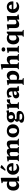

<svg xmlns="http://www.w3.org/2000/svg" viewBox="3507 -4323 1038 8092"><g transform="rotate(-90 4026.0 -277.0)"><path d="M419.5 -162V-591.1H578.3V-162ZM445.5 -386.2Q428.4 -401.2 402.3 -409.2Q376.2 -417.1 337.5 -417.1Q272 -417.1 235.6 -372.8Q199.2 -328.4 199.2 -247.9Q199.2 -178.9 229.1 -140.7Q259 -102.5 312.2 -102.5Q342 -102.5 372.1 -116.3Q402.1 -130.1 429.4 -156L440.6 -130.1Q413.8 -65.2 359.7 -26.2Q305.7 12.7 242.6 12.7Q181 12.7 135.2 -17.6Q89.3 -47.9 64.4 -103.2Q39.5 -158.5 39.5 -233.9Q39.5 -319.2 70.4 -381.1Q101.2 -443 158.2 -476.4Q215.2 -509.8 293 -509.8Q353 -509.8 397.9 -488.9Q442.8 -468.1 483.4 -422ZM419.5 -565.1V-715.8L438.7 -671.1L362.1 -688Q352.5 -690.2 352.5 -700.2V-722.8Q352.5 -732.9 362.5 -733.3L548.2 -761.6Q564.6 -764.1 571.5 -760.1Q578.3 -756 578.3 -741.8V-565.1ZM578.3 -162V-43.8L559.3 -78.9L637.1 -51.9Q646.1 -48.3 646.1 -38.7V-18.5Q646.1 -9.5 636.1 -7.9L450.8 11.5Q438.6 13.1 433.2 9.6Q427.8 6.1 427.8 -3.1V-122.3L419.5 -136V-162Z M966.8 12.7Q897.7 12.7 838.7 -17.5Q779.7 -47.7 744.1 -106.4Q708.5 -165.1 708.5 -250.2Q708.5 -335.1 745 -392.7Q781.6 -450.2 841.5 -479.8Q901.5 -509.4 971 -509.4Q1035.2 -509.4 1086.1 -481.4Q1137 -453.4 1166.8 -402.4Q1196.6 -351.3 1196.6 -282.2Q1196.6 -273.5 1196.3 -263.4Q1196 -253.3 1195 -241.8Q1192.6 -232.2 1183.6 -232.2H851.4V-301.1H1086.3L1059.8 -285.6Q1059.8 -290.6 1059.8 -294.2Q1059.8 -297.8 1059.8 -301.8Q1059.8 -335.8 1047.5 -362.8Q1035.2 -389.8 1013.9 -405.7Q992.6 -421.6 965.7 -421.6Q916.7 -421.6 890.2 -380.3Q863.7 -339 863.7 -259.9Q863.7 -209.9 882.7 -169.8Q901.8 -129.6 936.6 -106.3Q971.3 -83.1 1017.6 -83.1Q1083.9 -83.1 1135.4 -118.3Q1144.2 -123.7 1148 -115.1L1162.9 -87.4Q1166.7 -79.9 1161.3 -70.9Q1126.8 -31.6 1075.7 -9.4Q1024.7 12.7 966.8 12.7ZM917.7 -563.1Q910.5 -557.7 902.1 -562.7L880.1 -576.6Q871.7 -581.6 878.1 -589.1Q910.2 -633.7 938.7 -678.1Q967.2 -722.6 992.1 -767.3Q997.5 -775.9 1007.1 -775.5Q1029.4 -774.1 1053 -766.1Q1076.6 -758 1096.2 -746.9Q1108.9 -739 1112.6 -733.2Q1116.3 -727.4 1109.8 -718.3Q1103.4 -709.2 1084.2 -691.3Q1049.8 -660 1007.7 -628.3Q965.7 -596.7 917.7 -563.1Z M1943.6 0Q1934 0 1934 -10V-28.8Q1934 -38.8 1943.4 -41.6L1969.7 -47.6Q1987.2 -54.7 1990.8 -59.6Q1994.3 -64.5 1994.3 -81.4V-310.9Q1994.3 -348.2 1975.7 -368.7Q1957 -389.2 1922.2 -389.2Q1869.1 -389.2 1812.5 -340L1797.1 -365.8Q1818.1 -408.7 1851.7 -440.9Q1885.2 -473.2 1926.4 -491.3Q1967.6 -509.4 2011.7 -509.4Q2086.1 -509.4 2119.6 -467.2Q2153.2 -425 2153.2 -333.5V-83.3Q2153.2 -65.1 2156.7 -60.2Q2160.2 -55.3 2176.5 -50.4L2216.2 -40.6Q2225.2 -37.8 2225.2 -28.4V-9.6Q2225.2 0 2215.2 0ZM1287.8 0Q1278.2 0 1278.2 -10V-28.8Q1278.2 -38.8 1287.6 -41.6L1309.4 -47.6Q1327 -54.7 1330.6 -59.6Q1334.1 -64.5 1334.1 -81.4V-311.3H1493V-83.3Q1493 -65.1 1496.5 -59.9Q1500 -54.7 1516.3 -48.8L1544.4 -41.6Q1553.4 -38 1553.4 -28.4V-9.6Q1553.4 0 1543.4 0ZM1615.8 0Q1606.2 0 1606.2 -10V-28.8Q1606.2 -38.8 1615.6 -41.6L1639.1 -47.6Q1656.6 -54.7 1660.2 -59.6Q1663.8 -64.5 1663.8 -81.4V-310.9Q1663.8 -348.2 1645 -368.7Q1626.2 -389.2 1591.4 -389.2Q1538.8 -389.2 1481.4 -340L1466.5 -365.8Q1498.1 -429.3 1556.8 -469.3Q1615.5 -509.4 1681.3 -509.4Q1754.6 -509.4 1788.6 -466.7Q1822.6 -424 1822.6 -333.5V-83.3Q1822.6 -65.1 1826.1 -59.9Q1829.6 -54.7 1846 -48.8L1871.2 -41.6Q1880.2 -38 1880.2 -28.4V-9.6Q1880.2 0 1870.2 0ZM1334.1 -311.3V-462L1353.3 -417.3L1276.7 -434.3Q1267.1 -436.4 1267.1 -446.4V-469Q1267.1 -478.2 1277.1 -480.6L1453.3 -507.8Q1469.7 -510.4 1476.6 -506.3Q1483.4 -502.2 1483.4 -488V-376.7L1493 -360.9V-311.3Z M2555.7 12.7Q2474 12.7 2411.9 -20.3Q2349.7 -53.2 2315.1 -112Q2280.5 -170.8 2280.5 -248.5Q2280.5 -326.1 2315.1 -384.8Q2349.7 -443.4 2411.9 -476.4Q2474 -509.4 2555.7 -509.4Q2638.7 -509.4 2700.9 -476.7Q2763.2 -444 2798 -385.4Q2832.8 -326.7 2832.8 -248.5Q2832.8 -170.8 2798 -111.7Q2763.2 -52.7 2701.2 -20Q2639.3 12.7 2555.7 12.7ZM2558.8 -76.2Q2610.9 -76.2 2640.4 -117.8Q2670 -159.4 2670 -242.8Q2670 -300.7 2654.9 -340Q2639.9 -379.3 2613.6 -399.9Q2587.3 -420.5 2553.1 -420.5Q2501.4 -420.5 2472.4 -379.1Q2443.3 -337.7 2443.3 -252.5Q2443.3 -167.6 2475.9 -121.9Q2508.4 -76.2 2558.8 -76.2Z M3109.6 222.7Q3004 222.7 2951.8 193.1Q2899.5 163.5 2899.5 103.4Q2899.5 80.3 2914.7 59.9Q2929.9 39.6 2957.4 23.8Q2984.9 7.9 3020.8 0.8L3048.4 13.6Q3036.2 22.6 3030.3 33.3Q3024.4 44 3024.4 58.7Q3024.4 100.3 3059 122Q3093.6 143.6 3158.6 143.6Q3277.3 143.6 3277.3 78.2Q3277.3 51.6 3258.6 39.4Q3239.9 27.2 3207.1 27.2H3085.7Q3018.9 27.2 2979.2 -2.9Q2939.5 -33 2939.5 -81.7Q2939.5 -104.5 2950.4 -123.5Q2961.3 -142.5 2986.4 -160.5Q3011.4 -178.4 3051.7 -198.1L3092 -199.1Q3072.2 -187.4 3059.6 -168Q3047 -148.7 3047 -132.8Q3047 -109.8 3063.8 -102.3Q3080.6 -94.8 3114.6 -94.8H3263.9Q3329.8 -94.8 3363.9 -63.8Q3398 -32.9 3398 25.5Q3398 84.6 3362 129Q3326 173.4 3261.1 198Q3196.2 222.7 3109.6 222.7ZM3141.6 -235.2Q3178 -235.2 3197.9 -258.3Q3217.9 -281.4 3217.9 -323.5Q3217.9 -373 3194.5 -402.9Q3171.2 -432.8 3132.4 -432.8Q3096.9 -432.8 3077.1 -410.4Q3057.2 -388 3057.2 -346.4Q3057.2 -296.8 3080.2 -266Q3103.1 -235.2 3141.6 -235.2ZM3234.8 -481.9Q3290.1 -456 3323.2 -414.6Q3356.2 -373.1 3356.2 -330.2Q3356.2 -280.3 3329 -241.8Q3301.9 -203.3 3253.9 -181.8Q3205.9 -160.2 3141.3 -160.2Q3073.1 -160.2 3020.3 -182.6Q2967.5 -204.9 2937.9 -244.1Q2908.3 -283.3 2908.3 -334.4Q2908.3 -386.6 2938.8 -426Q2969.2 -465.4 3023.2 -487.2Q3077.2 -509 3148.4 -509Q3206.8 -509 3253.8 -503.6Q3300.7 -498.1 3352.1 -490.6L3262.8 -493.4L3395.7 -525Q3405.3 -526.6 3409.1 -517.4Q3414.1 -499.5 3418.1 -474.4Q3422.1 -449.3 3421.3 -426.7Q3420.6 -417.1 3411.2 -417.1H3235Z M3532.1 0V-311.3H3691V0ZM3884.1 -381.3Q3884.1 -371.8 3874.1 -371.8H3805.2Q3789.7 -371.8 3778 -370Q3766.3 -368.2 3754.3 -363.2Q3733 -354.1 3713.1 -340.5Q3693.3 -326.8 3678.6 -311L3678.6 -349.4Q3687.1 -384.2 3703.4 -413.4Q3719.6 -442.7 3741.5 -464.3Q3763.3 -485.9 3789.8 -497.6Q3816.2 -509.4 3845.4 -509.4Q3884.1 -509.4 3884.1 -493.5ZM3486.2 0Q3476.6 0 3476.6 -10V-28.8Q3476.6 -38.8 3486 -41.6L3507.4 -47.6Q3525 -54.7 3528.6 -59.6Q3532.1 -64.5 3532.1 -81.4V-180H3691V-83.3Q3691 -65.1 3694.5 -60.2Q3698 -55.3 3714.3 -50.4L3754 -40.6Q3763 -37.8 3763 -28.4V-9.6Q3763 0 3753 0ZM3532.1 -311.3V-462L3551.3 -417.3L3474.7 -434.3Q3465.1 -436.4 3465.1 -446.4V-469Q3465.1 -478.2 3475.1 -480.6L3651.3 -507.8Q3667.7 -510.4 3674.6 -506.3Q3681.4 -502.2 3681.4 -488V-376.7L3691 -360.9V-311.3Z M4063.6 12.7Q4002.4 12.7 3964.2 -23.8Q3925.9 -60.2 3925.9 -118.8Q3925.9 -182.5 3972.7 -218.9Q4019.6 -255.2 4115.3 -264.4L4237.3 -276.8L4234.1 -218.9L4142.1 -207Q4101.4 -201.5 4082.9 -187.1Q4064.3 -172.6 4064.3 -145.6Q4064.3 -120 4081.4 -104.6Q4098.5 -89.1 4126.7 -89.1Q4154.1 -89.1 4174 -96.6Q4193.8 -104.1 4206.8 -113.4Q4219.7 -122.6 4224.8 -128.3L4236.8 -115.9Q4233.2 -97 4219.5 -75Q4205.7 -53.1 4183.2 -33Q4160.6 -12.9 4130.2 -0.1Q4099.9 12.7 4063.6 12.7ZM4218.7 -318Q4218.7 -368.8 4196.4 -395.4Q4174.2 -422.1 4132.3 -422.1Q4112.2 -422.1 4095.3 -417.5Q4078.4 -412.9 4065.6 -398.2Q4052.9 -383.4 4044.7 -352.8L4037.1 -323.6Q4034.1 -314 4024.6 -314H3995.4Q3985.4 -314 3983.8 -324Q3975.4 -356.7 3968.2 -389.2Q3960.9 -421.7 3954.2 -451.6Q3952.8 -460.2 3961.2 -465.2Q3994.2 -478.4 4047.5 -493.9Q4100.8 -509.4 4160.5 -509.4Q4261 -509.4 4319.3 -459.1Q4377.5 -408.8 4377.5 -321.4V-162H4218.7ZM4377.5 -162V-43.8L4357.9 -78.9L4435.7 -51.9Q4444.7 -48.3 4444.7 -38.7V-19.1Q4444.7 -9.5 4434.7 -7.9L4380.6 0Q4323.2 8.7 4289.5 7.8Q4255.8 6.9 4241.2 -8.4Q4226.6 -23.6 4226.6 -55.6V-101.9L4218.7 -109.9V-162Z M4549.4 205V-311.9H4708.2V205ZM4502.9 205Q4493.3 205 4493.3 195V176.2Q4493.3 166.2 4502.7 163.4L4524.1 157.4Q4541.6 150.3 4545.2 145.4Q4548.8 140.5 4548.8 123.6V25H4707.6V121.7Q4707.6 139.9 4711.1 144.8Q4714.6 149.7 4731 154.6L4770.7 164.4Q4779.7 167.2 4779.7 176.6V195.4Q4779.7 205 4769.7 205ZM4682.1 -110.5Q4699.1 -95.9 4725.2 -87.7Q4751.3 -79.6 4790.1 -79.6Q4856.1 -79.6 4892.2 -124.2Q4928.4 -168.9 4928.4 -248.8Q4928.4 -317.8 4898.4 -356Q4868.5 -394.2 4815.3 -394.2Q4785.6 -394.2 4755.5 -380.6Q4725.4 -367 4698.1 -340.7L4686.9 -366.6Q4713.7 -431.5 4767.8 -470.4Q4821.9 -509.4 4884.9 -509.4Q4947.5 -509.4 4992.9 -479.1Q5038.3 -448.8 5063.2 -393.5Q5088 -338.2 5088 -262.8Q5088 -177.9 5057.2 -115.8Q5026.3 -53.7 4969.9 -20.3Q4913.4 13.1 4834.6 13.1Q4774.5 13.1 4729.6 -7.7Q4684.7 -28.6 4644.2 -74.7ZM4549.4 -311.9V-462.6L4568.6 -417.9L4491.9 -434.9Q4482.3 -437 4482.3 -447V-469.6Q4482.3 -478.8 4492.3 -481.2L4668.6 -508.4Q4684.9 -511 4691.8 -506.9Q4698.7 -502.8 4698.7 -488.6V-377.3L4708.2 -361.5V-311.9Z M5209.8 0V-566.1H5368.7V0ZM5562.3 -310.9Q5562.3 -348.8 5540.8 -369Q5519.3 -389.2 5478.6 -389.2Q5450 -389.2 5418.9 -376.3Q5387.8 -363.4 5357.9 -340L5342.9 -365.8Q5364.9 -407.7 5400.4 -440.2Q5435.8 -472.6 5479.7 -491Q5523.6 -509.4 5568.4 -509.4Q5648.9 -509.4 5685 -467.2Q5721.1 -425 5721.1 -333.5V0H5562.3ZM5163.9 0Q5154.3 0 5154.3 -10V-28.8Q5154.3 -38.8 5163.7 -41.6L5185.1 -47.6Q5202.7 -54.7 5206.2 -59.6Q5209.8 -64.5 5209.8 -81.4V-180H5368.7V-83.3Q5368.7 -65.1 5372.2 -60.2Q5375.7 -55.3 5392 -50.4L5431.7 -40.6Q5440.7 -37.8 5440.7 -28.4V-9.6Q5440.7 0 5430.7 0ZM5209.8 -565.1V-715.8L5229 -671.1L5152.4 -688Q5142.8 -690.2 5142.8 -700.2V-722.8Q5142.8 -732.9 5152.8 -733.3L5338.6 -761.6Q5354.9 -764.1 5361.8 -760.1Q5368.7 -756 5368.7 -741.8V-565.1ZM5516.4 0Q5506.8 0 5506.8 -10V-28.8Q5506.8 -38.8 5516.2 -41.6L5537.6 -47.6Q5555.1 -54.7 5558.7 -59.6Q5562.3 -64.5 5562.3 -81.4V-180H5721.1V-83.3Q5721.1 -65.1 5724.6 -60.2Q5728.1 -55.3 5744.5 -50.4L5784.2 -40.6Q5793.2 -37.8 5793.2 -28.4V-9.6Q5793.2 0 5783.2 0Z M5908.1 0V-311.7H6067V0ZM5862.2 0Q5852.6 0 5852.6 -10V-28.8Q5852.6 -38.8 5862 -41.6L5883.4 -47.6Q5901 -54.7 5904.6 -59.6Q5908.1 -64.5 5908.1 -81.4V-180H6067V-83.3Q6067 -65.1 6070.5 -60.2Q6074 -55.3 6090.3 -50.4L6130 -40.6Q6139 -37.8 6139 -28.4V-9.6Q6139 0 6129 0ZM5908.1 -311.7V-462.4L5927.3 -417.8L5850.7 -434.7Q5841.1 -436.9 5841.1 -446.9V-469.4Q5841.1 -479.6 5851.1 -480L6036.9 -508.2Q6053.2 -510.8 6060.1 -506.7Q6067 -502.6 6067 -488.4V-311.7ZM5988.6 -573.9Q5948.3 -573.9 5923.6 -595.2Q5898.8 -616.5 5898.8 -651.6Q5898.8 -686.8 5923.6 -707.7Q5948.3 -728.7 5988.6 -728.7Q6028.6 -728.7 6053.2 -707.7Q6077.7 -686.8 6077.7 -651.6Q6077.7 -616.5 6053.2 -595.2Q6028.6 -573.9 5988.6 -573.9Z M6739.8 69.4H6580.9V-402.9L6675.2 -503Q6678.4 -506.2 6682.8 -508Q6687.2 -509.8 6691.6 -509.8H6730.2Q6739.8 -509.8 6739.8 -499.8ZM6608.5 -385.8Q6591.4 -400.8 6565.3 -408.8Q6539.2 -416.7 6500.5 -416.7Q6435 -416.7 6398.6 -372.3Q6362.2 -328 6362.2 -247.4Q6362.2 -178.5 6392.1 -140.3Q6422 -102.1 6475.2 -102.1Q6505 -102.1 6535.1 -115.9Q6565.1 -129.7 6592.4 -155.6L6603.6 -129.7Q6576.8 -64.8 6522.7 -25.8Q6468.7 13.1 6405.6 13.1Q6344 13.1 6298.2 -17.2Q6252.3 -47.5 6227.4 -102.8Q6202.5 -158.1 6202.5 -233.5Q6202.5 -318.8 6233.4 -380.7Q6264.2 -442.6 6321.2 -476Q6378.2 -509.4 6456 -509.4Q6516 -509.4 6560.9 -488.5Q6605.8 -467.7 6646.4 -421.6ZM6535 205Q6525.4 205 6525.4 195V176.2Q6525.4 166.2 6534.8 163.4L6556.2 157.4Q6573.8 150.3 6577.3 145.4Q6580.9 140.5 6580.9 123.6V25H6739.8V121.7Q6739.8 139.9 6743.3 144.8Q6746.8 149.7 6763.1 154.6L6802.8 164.4Q6811.8 167.2 6811.8 176.6V195.4Q6811.8 205 6801.8 205Z M7395.4 -162V-43.8L7376.4 -78.9L7454.2 -51.9Q7463.2 -48.3 7463.2 -38.7V-18.5Q7463.2 -9.5 7453.2 -7.9L7267.9 11.5Q7255.7 13.1 7250.3 9.6Q7244.9 6.1 7244.9 -3.1V-122.3L7236.6 -136V-162ZM7040.3 13.1Q6960.9 13.1 6924.6 -28.9Q6888.3 -70.8 6888.3 -162.8V-311.3H7047.1V-184.5Q7047.1 -105.3 7124.9 -105.3Q7188.7 -105.3 7253 -157.3L7266.8 -129.7Q7247.5 -91.1 7213.9 -58.6Q7180.2 -26 7136.1 -6.4Q7092 13.1 7040.3 13.1ZM7236.6 -162V-311.3H7395.4V-162ZM6888.3 -311.3V-462L6907.5 -417.3L6830.9 -434.3Q6821.3 -436.4 6821.3 -446.4V-469Q6821.3 -479.2 6831.3 -479.6L7017 -507.8Q7033.4 -510.4 7040.3 -506.3Q7047.1 -502.2 7047.1 -488V-311.3ZM7236.6 -311.3V-462L7255.8 -417.3L7179.2 -434.3Q7169.6 -436.4 7169.6 -446.4V-469Q7169.6 -479.2 7179.6 -479.6L7365.3 -507.8Q7381.7 -510.4 7388.6 -506.3Q7395.4 -502.2 7395.4 -488V-311.3Z M7783.8 12.7Q7714.7 12.7 7655.7 -17.5Q7596.7 -47.7 7561.1 -106.4Q7525.5 -165.1 7525.5 -250.2Q7525.5 -335.1 7562 -392.7Q7598.6 -450.2 7658.5 -479.8Q7718.5 -509.4 7788 -509.4Q7852.2 -509.4 7903.1 -481.4Q7954 -453.4 7983.8 -402.4Q8013.6 -351.3 8013.6 -282.2Q8013.6 -273.5 8013.3 -263.4Q8013 -253.3 8012 -241.8Q8009.6 -232.2 8000.6 -232.2H7668.4V-301.1H7903.3L7876.8 -285.6Q7876.8 -290.6 7876.8 -294.2Q7876.8 -297.8 7876.8 -301.8Q7876.8 -335.8 7864.5 -362.8Q7852.2 -389.8 7830.9 -405.7Q7809.6 -421.6 7782.7 -421.6Q7733.7 -421.6 7707.2 -380.3Q7680.7 -339 7680.7 -259.9Q7680.7 -209.9 7699.7 -169.8Q7718.8 -129.6 7753.6 -106.3Q7788.3 -83.1 7834.6 -83.1Q7900.9 -83.1 7952.4 -118.3Q7961.2 -123.7 7965 -115.1L7979.9 -87.4Q7983.7 -79.9 7978.3 -70.9Q7943.8 -31.6 7892.7 -9.4Q7841.7 12.7 7783.8 12.7Z"/></g></svg>

Font: Hahmlet
Style: Regular
Weight: 400
Designer: Minjoo Ham & Mark Frömberg
Foundry: hypertype
Version: Version 1.002